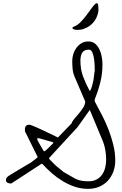

<svg xmlns="http://www.w3.org/2000/svg" viewBox="-20 -1200 773 1216"><path d="M242.2 -162.1 51.8 -38.1H45.9Q36.1 -38.1 26.9 -43Q17.6 -47.9 17.6 -59.6Q17.6 -67.4 22 -73.7Q26.4 -80.1 33.2 -85Q41 -90.8 61.5 -102.5Q82 -114.3 104.5 -128.4Q127 -142.6 147.9 -154.3Q168.9 -166 176.8 -170.9Q180.7 -174.8 188.5 -180.2Q196.3 -185.5 202.6 -190.9Q209 -196.3 213.9 -200.2Q218.8 -204.1 218.8 -205.1L143.6 -357.4Q138.7 -364.3 138.2 -368.7Q137.7 -373 137.7 -380.9Q137.7 -410.2 166 -410.2Q169.9 -410.2 184.1 -404.8Q198.2 -399.4 218.8 -390.1Q239.3 -380.9 261.7 -370.1Q284.2 -359.4 302.7 -350.6Q321.3 -341.8 334 -335.4Q346.7 -329.1 346.7 -329.1L433.6 -418.9Q436.5 -430.7 450.7 -447.3Q464.8 -463.9 480.5 -482.4Q496.1 -501 507.8 -520Q519.5 -539.1 519.5 -554.7V-557.6L452.1 -714.8Q442.4 -737.3 439.9 -763.2Q437.5 -789.1 437.5 -814.5Q437.5 -835.9 444.3 -857.9Q451.2 -879.9 464.4 -897.5Q477.5 -915 496.1 -926.3Q514.6 -937.5 540 -937.5Q566.4 -937.5 583.5 -922.4Q600.6 -907.2 610.8 -884.8Q621.1 -862.3 625 -837.4Q628.9 -812.5 628.9 -792Q628.9 -733.4 615.7 -680.2Q602.5 -627 580.1 -571.3V-557.6Q602.5 -515.6 626 -470.7Q649.4 -425.8 668 -377.4Q686.5 -329.1 698.2 -280.8Q710 -232.4 710 -183.6Q710 -145.5 697.8 -112.8Q685.5 -80.1 663.1 -55.7Q640.6 -31.2 608.9 -17.6Q577.1 -3.9 538.1 -3.9Q494.1 -3.9 454.6 -17.1Q415 -30.3 378.4 -52.2Q341.8 -74.2 309.1 -102.5Q276.4 -130.9 248 -162.1ZM291 -195.3Q291 -194.3 296.4 -188.5Q301.8 -182.6 309.1 -175.3Q316.4 -168 324.2 -160.2Q332 -152.3 337.9 -147.5Q340.8 -144.5 348.1 -139.2Q355.5 -133.8 362.8 -127.4Q370.1 -121.1 376.5 -115.7Q382.8 -110.4 384.8 -109.4Q390.6 -106.4 402.3 -99.6Q414.1 -92.8 425.8 -85.9Q437.5 -79.1 448.2 -73.2Q459 -67.4 460.9 -66.4Q483.4 -56.6 502.4 -54.2Q521.5 -51.8 541 -51.8Q570.3 -51.8 591.3 -63Q612.3 -74.2 626 -93.3Q639.6 -112.3 646 -137.2Q652.3 -162.1 652.3 -187.5Q652.3 -214.8 647.9 -244.1Q643.6 -273.4 633.8 -299.8L548.8 -503.9L471.7 -395.5L291 -199.2ZM214.8 -324.2Q214.8 -322.3 216.3 -316.9Q217.8 -311.5 218.8 -309.6Q222.7 -302.7 229 -291Q235.4 -279.3 241.7 -269Q248 -258.8 252.4 -250.5Q256.8 -242.2 257.8 -242.2H261.7Q264.6 -242.2 273.4 -250.5Q282.2 -258.8 292 -268.1Q301.8 -277.3 309.6 -285.6Q317.4 -293.9 318.4 -294.9L313.5 -299.8L228.5 -324.2ZM489.3 -815.4Q489.3 -760.7 505.9 -716.3Q522.5 -671.9 547.9 -624Q552.7 -627 556.6 -636.2Q560.5 -645.5 563.5 -656.7Q566.4 -668 568.4 -677.7Q570.3 -687.5 571.3 -689.5Q571.3 -691.4 572.8 -699.2Q574.2 -707 575.2 -717.3Q576.2 -727.5 577.6 -737.3Q579.1 -747.1 580.1 -752V-754.9Q580.1 -758.8 579.6 -779.3Q579.1 -799.8 576.2 -823.7Q573.2 -847.7 565.4 -866.7Q557.6 -885.7 542 -885.7Q526.4 -885.7 515.6 -879.9Q504.9 -874 499.5 -864.3Q494.1 -854.5 491.7 -841.8Q489.3 -829.1 489.3 -815.4ZM603.5 -1140.6Q603.5 -1139.6 603.5 -1135.7Q603.5 -1131.8 602.5 -1127.9Q601.6 -1124 601.1 -1120.6Q600.6 -1117.2 600.6 -1116.2Q590.8 -1080.1 571.8 -1058.6Q552.7 -1037.1 530.8 -1025.9Q508.8 -1014.6 487.8 -1011.7Q466.8 -1008.8 453.6 -1012.2Q440.4 -1015.6 438.5 -1021.5Q436.5 -1027.3 454.1 -1034.2Q472.7 -1042 491.2 -1061Q509.8 -1080.1 526.4 -1102.1Q543 -1124 557.1 -1144Q571.3 -1164.1 582 -1173.8Q592.8 -1183.6 598.1 -1177.2Q603.5 -1170.9 603.5 -1140.6Z"/></svg>

Font: Cedarville Cursive
Style: Regular
Weight: 400
Designer: Kimberly Geswein
Foundry: Kimberly Geswein
Version: Version 1.001 2010